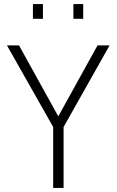

<svg xmlns="http://www.w3.org/2000/svg" viewBox="-20 -919 570 939"><path d="M14 0ZM240 -298 14 -697H73L265 -350L457 -697H516L291 -298V0H240ZM141 -899H190V-827H141ZM339 -899H387V-827H339Z"/></svg>

Font: Cairo Light
Style: Regular
Weight: 300
Designer: Mohamed Gaber, the designers of Titillium
Foundry: Kief Type Foundry
Version: Version 2.009; ttfautohint (v1.5.33-1714) -l 8 -r 50 -G 200 